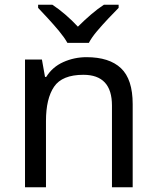

<svg xmlns="http://www.w3.org/2000/svg" viewBox="-20 -786 658 806"><path d="M343 -546Q439 -546 488 -499.5Q537 -453 537 -349V0H450V-343Q450 -472 330 -472Q241 -472 207 -422Q173 -372 173 -278V0H85V-536H156L169 -463H174Q200 -505 246 -525.5Q292 -546 343 -546ZM263 -606Q250 -629 228 -655.5Q206 -682 182 -708Q158 -734 140 -753V-766H200Q226 -749 254 -725Q282 -701 307 -674Q334 -701 362 -725Q390 -749 416 -766H478V-753Q459 -734 434.5 -708Q410 -682 387.5 -655.5Q365 -629 353 -606Z"/></svg>

Font: TSCustom
Style: Regular
Weight: 400
Designer: Monotype Design Team
Foundry: Monotype Imaging Inc.
Version: Version 2.004; ttfautohint (v1.8.3) -l 8 -r 50 -G 200 -x 14 